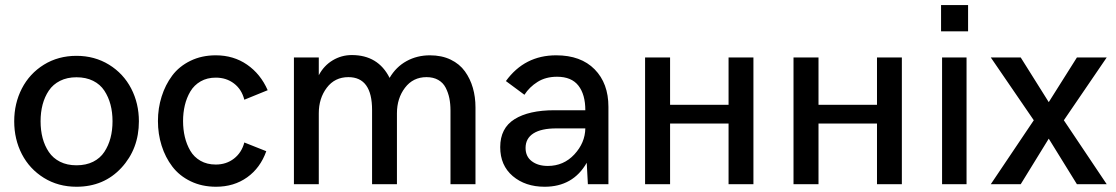

<svg xmlns="http://www.w3.org/2000/svg" viewBox="-20 -709 4295 739"><path d="M274.4 9.8Q204.1 9.8 148.9 -24.4Q93.8 -58.6 64.2 -115.7Q34.7 -172.9 34.7 -242.2Q34.7 -311 64.2 -368.4Q93.8 -425.8 148.9 -460Q204.1 -494.1 274.4 -494.1Q344.2 -494.1 399.7 -460Q455.1 -425.8 484.9 -368.4Q514.6 -311 514.6 -242.2Q514.6 -136.2 447.3 -63.2Q379.9 9.8 274.4 9.8ZM274.4 -72.8Q311 -72.8 338.4 -86.4Q365.7 -100.1 381.6 -124.3Q397.5 -148.4 405.3 -178Q413.1 -207.5 413.1 -242.2Q413.1 -276.9 405.3 -306.4Q397.5 -335.9 381.6 -360.1Q365.7 -384.3 338.4 -397.9Q311 -411.6 274.4 -411.6Q238.3 -411.6 211.2 -397.9Q184.1 -384.3 168 -360.4Q151.9 -336.4 144 -306.6Q136.2 -276.9 136.2 -242.2Q136.2 -207.5 144 -177.7Q151.9 -147.9 168 -124Q184.1 -100.1 211.2 -86.4Q238.3 -72.8 274.4 -72.8Z M811.5 9.8Q757.3 9.8 713.9 -11.2Q670.4 -32.2 643.3 -67.9Q616.2 -103.5 602.1 -148.4Q587.9 -193.4 587.9 -243.2Q587.9 -292.5 602.1 -337.4Q616.2 -382.3 642.8 -418Q669.4 -453.6 712.9 -474.9Q756.3 -496.1 810.5 -496.1Q878.9 -496.1 930.9 -460.2Q982.9 -424.3 1010.3 -361.8L920.4 -325.2Q910.2 -365.2 880.6 -387.7Q851.1 -410.2 810.5 -410.2Q777.3 -410.2 752.2 -395.8Q727.1 -381.3 712.6 -356.9Q698.2 -332.5 691.4 -303.7Q684.6 -274.9 684.6 -243.2Q684.6 -210.9 691.4 -182.1Q698.2 -153.3 712.4 -128.9Q726.6 -104.5 751.7 -90.1Q776.9 -75.7 810.5 -75.7Q851.1 -75.7 880.6 -98.6Q910.2 -121.6 920.4 -160.6L1004.9 -127Q981.9 -62.5 931.2 -26.4Q880.4 9.8 811.5 9.8Z M1111.3 0V-487.8H1207V-419.4Q1226.6 -456.5 1260.5 -476.8Q1294.4 -497.1 1334 -497.1Q1435.5 -497.1 1479.5 -409.2Q1504.4 -451.7 1544.9 -473.9Q1585.4 -496.1 1634.8 -496.1Q1680.2 -496.1 1714.6 -479.5Q1749 -462.9 1769.5 -434.3Q1790 -405.8 1800 -370.8Q1810.1 -335.9 1810.1 -295.4V0H1713.9V-283.7Q1713.9 -309.6 1709.5 -331.1Q1705.1 -352.5 1695.3 -371.6Q1685.5 -390.6 1666.7 -401.4Q1647.9 -412.1 1621.6 -412.1Q1569.8 -412.1 1538.8 -371.3Q1507.8 -330.6 1507.8 -272.9V0H1412.1V-285.6Q1412.1 -412.1 1320.8 -412.1Q1268.6 -412.1 1237.8 -371.3Q1207 -330.6 1207 -272.9V0Z M2076.2 9.8Q2002 9.8 1953.6 -31.2Q1905.3 -72.3 1905.3 -142.6Q1905.3 -215.8 1960.4 -250.2Q2015.6 -284.7 2113.8 -284.7H2232.9Q2232.9 -345.2 2206.3 -379.4Q2179.7 -413.6 2124 -413.6Q2080.6 -413.6 2049.1 -393.8Q2017.6 -374 1998.5 -344.2L1927.2 -397Q1999 -496.1 2120.6 -496.1Q2215.8 -496.1 2268.8 -442.1Q2321.8 -388.2 2321.8 -297.9V0H2242.7L2238.3 -82.5Q2185.5 9.8 2076.2 9.8ZM2088.4 -70.3Q2149.4 -70.3 2190.7 -114.7Q2231.9 -159.2 2232.9 -214.8H2121.1Q2063.5 -214.8 2033.2 -195.6Q2002.9 -176.3 2002.9 -139.6Q2002.9 -106.4 2026.9 -88.4Q2050.8 -70.3 2088.4 -70.3Z M2462.9 0V-487.8H2559.1V-305.7H2784.2V-487.8H2879.9V0H2784.2V-233.4H2559.1V0Z M3034.2 0V-487.8H3130.4V-305.7H3355.5V-487.8H3451.2V0H3355.5V-233.4H3130.4V0Z M3602.1 -588.4V-689.5H3706.1V-588.4ZM3606 0V-487.8H3700.2V0Z M3793.5 0 3959 -246.1 3793.5 -487.8H3908.7L4016.6 -315.9L4125 -487.8H4239.7L4074.7 -246.1L4239.7 0H4125L4016.6 -175.3L3908.7 0Z"/></svg>

Font: HK Grotesk Medium
Style: Regular
Weight: 500
Designer: Alfredo Marco Pradil and Stefan Peev
Foundry: Hanken Design Co.
Version: Version 1.045;PS 001.045;hotconv 1.0.88;makeotf.lib2.5.64775